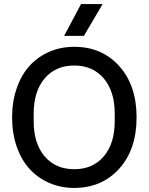

<svg xmlns="http://www.w3.org/2000/svg" viewBox="-20 -922 740 952"><path d="M348.1 9.8Q281.2 9.8 224.4 -14.9Q167.5 -39.6 126.7 -84.2Q85.9 -128.9 63 -194.8Q40 -260.7 40 -339.8Q40 -418.9 63 -484.9Q85.9 -550.8 126.7 -595.7Q167.5 -640.6 224.4 -665.3Q281.2 -689.9 348.1 -689.9Q484.9 -689.9 571 -594.5Q657.2 -499 657.2 -339.8Q657.2 -180.7 571 -85.4Q484.9 9.8 348.1 9.8ZM147 -320.8Q147 -210.4 201.4 -146.7Q255.9 -83 348.1 -83Q440.4 -83 494.6 -146.7Q548.8 -210.4 548.8 -320.8V-358.9Q548.8 -469.2 494.4 -533.2Q439.9 -597.2 348.1 -597.2Q255.9 -597.2 201.4 -533.2Q147 -469.2 147 -358.9ZM297.9 -744.1 381.8 -901.9H488.8L396 -744.1Z"/></svg>

Font: TASA Orbiter Deck Medium
Style: Regular
Weight: 500
Designer: Weizhong Zhang
Version: Version 1.000;Glyphs 3.1.2 (3151)